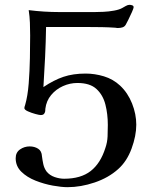

<svg xmlns="http://www.w3.org/2000/svg" viewBox="-20 -774 630 796"><path d="M545 -257Q545 -211 525.5 -158Q506 -105 470 -73Q430 -37 372.5 -17.5Q315 2 260 2Q235 2 199 -4.5Q163 -11 127.5 -25Q92 -39 68.5 -62Q45 -85 45 -118Q45 -142 63 -154.5Q81 -167 103 -167Q123 -167 138 -157.5Q153 -148 154 -126Q156 -110 159.5 -93.5Q163 -77 173 -63Q186 -47 206.5 -40Q227 -33 246 -33Q315 -33 356 -65Q397 -97 417 -161Q425 -184 426 -208.5Q427 -233 427 -256Q427 -301 417 -340.5Q407 -380 380 -405Q353 -430 301 -430Q270 -430 241 -417Q212 -404 192 -380Q172 -356 168 -323Q168 -318 167.5 -313.5Q167 -309 164 -304Q160 -297 149 -297Q143 -297 126.5 -301.5Q110 -306 95.5 -312.5Q81 -319 81 -326Q81 -329 82 -332Q83 -335 84 -338Q95 -376 99 -428Q103 -480 104 -533Q105 -586 105 -627Q105 -653 104 -679.5Q103 -706 99 -732Q131 -728 162.5 -726Q194 -724 226 -724H373Q387 -724 409 -725Q431 -726 453 -730Q475 -734 487 -741Q494 -745 502 -749.5Q510 -754 517 -754Q522 -754 528 -752Q534 -750 534 -744Q534 -740 527 -724Q520 -708 512 -692Q504 -676 501 -671Q496 -663 487.5 -660.5Q479 -658 471 -658Q468 -658 465 -658Q462 -658 459 -659Q431 -661 403 -661.5Q375 -662 347 -662H171Q170 -601 167 -538Q164 -475 160 -413Q203 -442 243 -455.5Q283 -469 335 -469Q373 -469 411 -457.5Q449 -446 478 -419Q510 -389 527.5 -345Q545 -301 545 -257Z"/></svg>

Font: Kaisei Tokumin Medium
Style: Regular
Weight: 500
Designer: Font-Kai, 金井和夫
Foundry: KAZUO KANAI
Version: Version 5.003